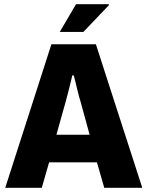

<svg xmlns="http://www.w3.org/2000/svg" viewBox="-20 -899 705 919"><path d="M5 0 226 -687H439L661 0H479L444 -122H215L180 0ZM250 -254H409L366 -411Q363 -421 358.5 -436.5Q354 -452 350 -470Q346 -488 341.5 -505.5Q337 -523 333 -538H326Q322 -519 316 -496Q310 -473 304.5 -450.5Q299 -428 294 -411ZM266 -746 344 -879H500L502 -875L379 -746Z"/></svg>

Font: Archivo SemiCondensed ExtraBold
Style: Regular
Weight: 800
Width: 4
Designer: Hector Gatti
Foundry: Omnibus-Type
Version: Version 2.001